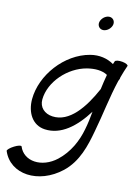

<svg xmlns="http://www.w3.org/2000/svg" viewBox="-147 -930 996 1378"><g transform="rotate(10 350.5 -241.0)"><path d="M572 -800C575 -813 573 -826 565 -836C558 -845 547 -851 533 -851C520 -851 505 -845 494 -836C482 -826 473 -813 470 -800C467 -787 469 -774 477 -764C484 -755 495 -749 509 -749C522 -749 537 -755 548 -764C560 -774 569 -787 572 -800ZM628 -542C625 -535 622 -528 619 -521C572 -554 513 -569 447 -558C263 -527 107 -351 91 -172C83 -74 126 12 218 25C338 42 445 -40 534 -159C526 -115 517 -70 504 -26C479 63 431 152 351 215C244 299 108 278 76 175C74 167 49 172 22 186C-6 200 -26 218 -24 225C28 387 241 418 406 287C506 207 544 88 575 -25C611 -150 637 -287 678 -409C681 -414 683 -420 686 -425C687 -429 688 -433 688 -436C699 -467 711 -496 724 -525C728 -533 709 -544 683 -549C656 -554 632 -551 628 -542ZM256 -76C198 -84 158 -125 164 -184C177 -314 303 -435 441 -458C497 -467 552 -463 590 -437C580 -401 572 -365 564 -329C485 -183 381 -58 256 -76Z"/></g></svg>

Font: Nupuram Medium Oblique
Style: Regular
Weight: 500
Designer: Santhosh Thottingal (santhosh.thottingal@gmail.com)
Foundry: SMC
Version: Version 1.000